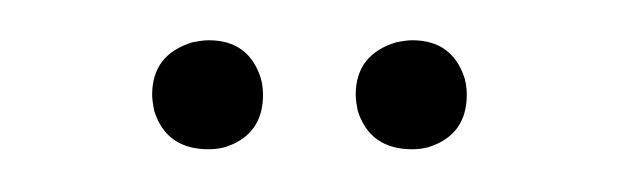

<svg xmlns="http://www.w3.org/2000/svg" viewBox="-20 -709 300 93"><path d="M53.7 -663.1Q53.7 -682.6 73.2 -688.5Q78.1 -689.5 81.1 -689.5Q100.6 -689.5 106.4 -670.9Q107.4 -667 107.4 -663.1Q107.4 -643.6 88.9 -637.7Q85 -636.7 81.1 -636.7Q60.5 -636.7 54.7 -655.3Q53.7 -660.2 53.7 -663.1ZM152.3 -663.1Q152.3 -682.6 171.9 -688.5Q176.8 -689.5 179.7 -689.5Q199.2 -689.5 205.1 -670.9Q206.1 -667 206.1 -663.1Q206.1 -643.6 187.5 -637.7Q183.6 -636.7 179.7 -636.7Q159.2 -636.7 153.3 -655.3Q152.3 -660.2 152.3 -663.1Z"/></svg>

Font: Post No Bills Jaffna Light
Style: Regular
Weight: 300
Designer: Kosala Senevirathne, Siva Puranthara, Lasantha Premarathna, Tharique Azeez
Foundry: Mooniak
Version: Version 1.220 ; ttfautohint (v1.6)